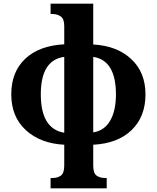

<svg xmlns="http://www.w3.org/2000/svg" viewBox="-20 -780 850 1040"><path d="M254 240H558V184H548Q521 184 503 171Q485 158 485 116V4Q618 -3 693 -75.5Q768 -148 768 -269Q768 -388 691 -460Q614 -532 485 -539V-760H254V-704H266Q290 -704 309 -691Q328 -678 328 -639V-540Q192 -533 116.5 -461.5Q41 -390 41 -269Q41 -148 119.5 -75.5Q198 -3 328 4V116Q328 158 310 171Q292 184 266 184H254ZM328 -61Q201 -82 201 -269Q201 -455 328 -472ZM485 -63V-472Q608 -453 608 -269Q608 -180 576.5 -126Q545 -72 485 -63Z"/></svg>

Font: Noto Serif SemiCondensed Extra
Style: Regular
Weight: 800
Width: 4
Designer: Monotype Design Team
Foundry: Monotype Imaging Inc.
Version: Version 1.002